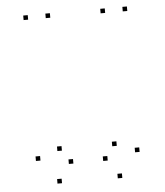

<svg xmlns="http://www.w3.org/2000/svg" viewBox="-53 -787 726 845"><g transform="rotate(-5 310.0 -365.0)"><path d="M453.2 10V-10H433.2V10ZM539 -97.5V-117.5H519V-97.5ZM539 -720V-740H519V-720ZM441.2 -720V-740H421.2V-720ZM441.2 -132.8V-152.8H421.2V-132.8ZM395.8 -71.8V-91.8H375.8V-71.8ZM244.2 -71.8V-91.8H224.2V-71.8ZM198.8 -132.8V-152.8H178.8V-132.8ZM198.8 -720V-740H178.8V-720ZM101 -720V-740H81V-720ZM101 -97.5V-117.5H81V-97.5ZM186.8 10V-10H166.8V10Z"/></g></svg>

Font: Monaspace Krypton Dots Var
Style: Regular
Weight: 400
Designer: Riley Cran and the Lettermatic Team
Version: Version 1.100 (Monaspace Krypton Dots)